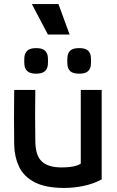

<svg xmlns="http://www.w3.org/2000/svg" viewBox="-20 -913 575 946"><path d="M378 -470H481V-29Q440 -7 392 3Q344 13 296 13Q204 13 150 -15.5Q96 -44 73.5 -92.5Q51 -141 50 -199Q49 -270 49 -334.5Q49 -399 50 -470H154Q152 -345 154 -220Q154 -148 185.5 -118Q217 -88 284 -88Q316 -88 341 -93Q366 -98 378 -107ZM158 -550Q128 -550 114.5 -562.5Q101 -575 100 -597Q99 -613 100 -629Q101 -651 114.5 -663.5Q128 -676 158 -676Q188 -676 201.5 -663.5Q215 -651 216 -629Q217 -613 216 -597Q215 -575 201.5 -562.5Q188 -550 158 -550ZM370 -550Q339 -550 326 -562.5Q313 -575 312 -597Q311 -613 312 -629Q313 -651 326 -663.5Q339 -676 370 -676Q401 -676 414 -663.5Q427 -651 428 -629Q429 -613 428 -597Q427 -575 414 -562.5Q401 -550 370 -550ZM268 -893 323 -743H216L137 -893Z"/></svg>

Font: Kreadon Light
Style: Bold
Weight: 600
Designer: Reiya WATANABE
Foundry: StudioGnu
Version: Version 1.003; ttfautohint (v1.8.4.7-5d5b);gftools[0.9.32]